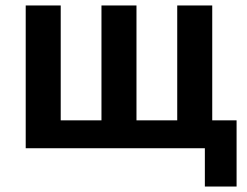

<svg xmlns="http://www.w3.org/2000/svg" viewBox="-20 -542 904 702"><path d="M729 0H74V-522H202V-102H351V-522H479V-102H628V-522H756V-102H845V140H729Z"/></svg>

Font: IBMPlexSans-SemiBold
Style: Regular
Weight: 600
Designer: Mike Abbink, Paul van der Laan, Pieter van Rosmalen
Foundry: Bold Monday
Version: Version 3.1